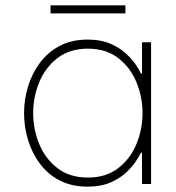

<svg xmlns="http://www.w3.org/2000/svg" viewBox="-20 -688 657 718"><path d="M308 -540Q356 -540 390.5 -525.5Q425 -511 448.5 -490Q472 -469 486.5 -448Q501 -427 507 -413H511V-530H545V0H511V-117H507Q501 -104 486.5 -82.5Q472 -61 448.5 -40Q425 -19 390.5 -4.5Q356 10 308 10Q248 10 203.5 -13Q159 -36 129.5 -75.5Q100 -115 85 -164Q70 -213 70 -265Q70 -316 85 -365Q100 -414 129.5 -453.5Q159 -493 203.5 -516.5Q248 -540 308 -540ZM309 -506Q240 -506 194.5 -470.5Q149 -435 126.5 -380Q104 -325 104 -265Q104 -205 126.5 -150Q149 -95 194.5 -59.5Q240 -24 309 -24Q377 -24 422.5 -59.5Q468 -95 490.5 -150Q513 -205 513 -265Q513 -325 490.5 -380Q468 -435 422.5 -470.5Q377 -506 309 -506ZM449 -638H169V-668H449Z"/></svg>

Font: Be Vietnam Pro Variable Thin
Style: Regular
Weight: 100
Designer: Lam Bao, Tony Le, Vietanh Nguyen
Foundry: Yellow Type Foundry
Version: Version 1.002